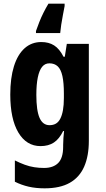

<svg xmlns="http://www.w3.org/2000/svg" viewBox="-20 -786 580 1046"><path d="M332 -753Q328 -730 322.5 -703Q317 -676 313.5 -651Q310 -626 308 -606H176V-617Q184 -640 194 -665.5Q204 -691 217 -717Q230 -743 244 -766H332ZM205 -557Q246 -557 275 -538.5Q304 -520 326 -477H333L344 -547H464V-19Q464 64 438.5 122Q413 180 360 210Q307 240 223 240Q175 240 136 231Q97 222 61 204V88Q89 102 115 111.5Q141 121 167 125Q193 129 220 129Q270 129 297 102Q324 75 324 14V4Q324 -13 325.5 -34Q327 -55 329 -72H324Q303 -29 273.5 -9.5Q244 10 201 10Q124 10 80 -64Q36 -138 36 -271Q36 -361 56 -425Q76 -489 114 -523Q152 -557 205 -557ZM249 -441Q225 -441 209.5 -422Q194 -403 186 -364.5Q178 -326 178 -269Q178 -184 195.5 -144Q213 -104 250 -104Q270 -104 284.5 -112.5Q299 -121 308.5 -139.5Q318 -158 323 -186Q328 -214 328 -252V-277Q328 -335 320 -371.5Q312 -408 294.5 -424.5Q277 -441 249 -441Z"/></svg>

Font: Noto Sans Display Condensed
Style: Bold
Weight: 700
Width: 3
Designer: Monotype Design Team
Foundry: Monotype Imaging Inc.
Version: Version 2.003